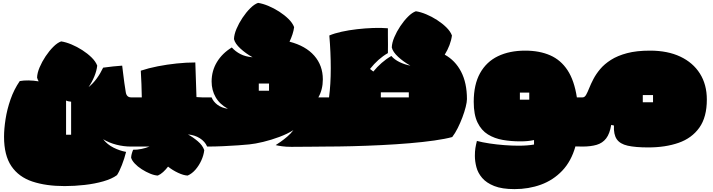

<svg xmlns="http://www.w3.org/2000/svg" viewBox="-20 -987 4940 1331"><path d="M791 227Q756 253 696.5 270Q637 287 567 295Q497 303 428 303Q299 303 204.5 271.5Q110 240 59 165Q8 90 8 -39Q8 -93 18.5 -161Q29 -229 53 -298Q77 -367 117 -425Q144 -430 178 -429.5Q212 -429 248 -423Q240 -437 237 -449Q238 -481 254.5 -520Q271 -559 296 -596.5Q321 -634 349.5 -662.5Q378 -691 404 -700Q437 -695 475.5 -679Q514 -663 550.5 -639.5Q587 -616 615 -588.5Q643 -561 654 -532Q650 -496 634 -457Q618 -418 594 -383Q625 -408 650 -442Q675 -476 695 -518Q731 -523 764 -526.5Q797 -530 827 -532Q830 -510 833.5 -478.5Q837 -447 842 -412.5Q847 -378 852 -347Q858 -312 889 -312V29Q837 29 786.5 16Q736 3 695 -22Q724 15 767 36.5Q810 58 854 66Q843 111 825 157Q807 203 791 227ZM438 -53H473V-282Q464 -283 455.5 -284.5Q447 -286 438 -290Z M886 29 887 -312H963Q962 -358 960.5 -404.5Q959 -451 956 -497Q1010 -515 1074 -527.5Q1138 -540 1205 -547Q1272 -554 1334 -554L1342 -314Q1362 -312 1380 -312Q1398 -312 1419 -312L1418 29H1416Q1401 -6 1365.5 -28.5Q1330 -51 1283 -55Q1318 -36 1351.5 -7.5Q1385 21 1396 54Q1392 89 1376 124.5Q1360 160 1335.5 188.5Q1311 217 1281 230Q1253 229 1214.5 211Q1176 193 1145 168Q1129 189 1111 205.5Q1093 222 1074 230Q1051 229 1021.5 217Q992 205 963 186.5Q934 168 914 146.5Q894 125 889 106Q890 82 903 51Q929 52 960.5 45.5Q992 39 1016 29Z M1891 19Q1904 11 1926 -4.5Q1948 -20 1972 -40.5Q1996 -61 2014 -85Q1973 -59 1917 -38Q1861 -17 1805 -3.5Q1749 10 1708 14Q1679 17 1630 20.5Q1581 24 1524.5 26.5Q1468 29 1416 29L1417 -312H1447Q1458 -283 1487 -261Q1516 -239 1560 -233Q1503 -264 1475 -313Q1447 -362 1447 -422Q1447 -496 1484 -557Q1521 -618 1587 -658Q1612 -630 1647 -612Q1682 -594 1731 -590Q1684 -616 1646.5 -650.5Q1609 -685 1602 -716Q1603 -748 1619.5 -787Q1636 -826 1661 -863.5Q1686 -901 1714.5 -929.5Q1743 -958 1769 -967Q1802 -962 1840.5 -946Q1879 -930 1915.5 -906.5Q1952 -883 1980 -855.5Q2008 -828 2019 -799Q2016 -775 2007.5 -749Q1999 -723 1987 -698Q2099 -669 2158.5 -601Q2218 -533 2218 -437Q2218 -401 2210 -369.5Q2202 -338 2187 -312H2243V29Q2206 29 2140 30Q2074 31 2000 31Q1963 31 1935 27Q1907 23 1891 19ZM1774 -358H1845V-408H1774Z M2240 29 2241 -312Q2252 -312 2261 -312Q2273 -404 2273 -513Q2273 -622 2263 -741Q2298 -756 2348 -767Q2398 -778 2454.5 -784.5Q2511 -791 2567 -793Q2623 -795 2669 -791Q2669 -771 2669 -740.5Q2669 -710 2669.5 -677.5Q2670 -645 2669 -619Q2601 -580 2545 -509L2568 -491Q2594 -523 2626 -551Q2658 -579 2693 -599Q2714 -574 2750 -556.5Q2786 -539 2825 -532Q2778 -558 2740.5 -592.5Q2703 -627 2696 -658Q2697 -690 2713.5 -729Q2730 -768 2755 -805.5Q2780 -843 2808.5 -871.5Q2837 -900 2863 -909Q2896 -904 2934.5 -888Q2973 -872 3009.5 -848.5Q3046 -825 3074 -797.5Q3102 -770 3113 -741Q3109 -709 3096 -674.5Q3083 -640 3063 -608Q3136 -568 3176.5 -490Q3217 -412 3217 -300Q3217 -280 3208.5 -246Q3200 -212 3185.5 -173.5Q3171 -135 3153 -99Q3135 -63 3115 -37Q3068 -24 2991 -13Q2914 -2 2819 6Q2724 14 2622 19Q2520 24 2421.5 26.5Q2323 29 2240 29ZM2620 -312H2814V-347H2620Z M3547 324Q3460 324 3406 302.5Q3352 281 3322.5 246.5Q3293 212 3282.5 171.5Q3272 131 3272 94Q3272 62 3275.5 40Q3279 18 3286 -10Q3324 0 3373.5 7.5Q3423 15 3475.5 19Q3528 23 3574 23Q3637 23 3682 15Q3682 -1 3682 -16Q3657 -11 3635.5 -9Q3614 -7 3586 -7Q3523 -7 3465.5 -17Q3408 -27 3362.5 -55Q3317 -83 3290.5 -137.5Q3264 -192 3264 -281Q3264 -401 3308 -480Q3352 -559 3432 -597.5Q3512 -636 3621 -636Q3720 -636 3794 -603.5Q3868 -571 3914.5 -500Q3961 -429 3979 -312Q3991 -312 4002 -312Q4013 -312 4021 -312L4019 29L3969 28Q3940 131 3877.5 196.5Q3815 262 3730 293Q3645 324 3547 324ZM3584 -296H3649V-345H3584Z M4474 35Q4385 35 4331.5 23Q4278 11 4255.5 -22Q4233 -55 4236 -117L4217 -121Q4207 -60 4182 -27.5Q4157 5 4116 17Q4075 29 4018 29L4019 -312Q4033 -312 4043 -329.5Q4053 -347 4064.5 -376Q4076 -405 4094 -439.5Q4112 -474 4141 -508.5Q4170 -543 4215.5 -572Q4261 -601 4327 -618.5Q4393 -636 4486 -636Q4608 -636 4696 -594.5Q4784 -553 4832 -477Q4880 -401 4880 -297Q4880 -175 4828 -102Q4776 -29 4684.5 3Q4593 35 4474 35ZM4436 -278H4507V-328H4436Z"/></svg>

Font: Oi
Style: Regular
Weight: 400
Designer: Kostas Bartsokas, Mohamad Dakak
Foundry: Foundry5
Version: Version 4.000